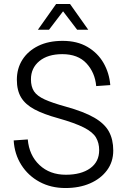

<svg xmlns="http://www.w3.org/2000/svg" viewBox="-20 -932 640 968"><path d="M310 16Q237 16 179.5 -15Q122 -46 87.5 -100.5Q53 -155 49 -224L120 -229Q127 -149 179 -100Q231 -51 312 -51Q389 -51 434.5 -83.5Q480 -116 480 -175Q480 -211 464 -238.5Q448 -266 403 -289Q358 -312 273 -336Q200 -356 154 -380.5Q108 -405 86.5 -440.5Q65 -476 65 -530Q65 -587 93 -631Q121 -675 172.5 -700.5Q224 -726 296 -726Q369 -726 421 -695.5Q473 -665 502 -614.5Q531 -564 536 -503L465 -498Q459 -566 416 -612.5Q373 -659 294 -659Q221 -659 178.5 -624Q136 -589 136 -532Q136 -495 151.5 -471.5Q167 -448 205.5 -430.5Q244 -413 313 -394Q403 -369 455 -339Q507 -309 529 -269Q551 -229 551 -173Q551 -116 519.5 -73.5Q488 -31 434 -7.5Q380 16 310 16ZM171 -782 263 -912H333L425 -782H369L298 -875L227 -782Z"/></svg>

Font: Geist Mono Light
Style: Regular
Weight: 300
Monospace: yes
Designer: Basement.studio, Andrés Briganti, Mateo Zaragoza
Foundry: Basement.studio, Vercel, Andrés Briganti, Guido Ferreyra, Mateo Zaragoza
Version: Version 1.500; ttfautohint (v1.8.4.7-5d5b)